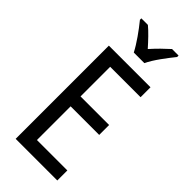

<svg xmlns="http://www.w3.org/2000/svg" viewBox="-296 -992 1040 1040"><g transform="rotate(45 224.0 -471.5)"><path d="M202 -783H283C304 -829 353 -892 385 -932V-943H335C301 -912 277 -889 242 -850C211 -885 178 -920 150 -943H100V-932C136 -888 179 -828 202 -783ZM399 0V-77H166V-335H385V-411H166V-638H399V-714H80V0Z"/></g></svg>

Font: Noto Sans Khmer Condensed
Style: Regular
Weight: 400
Width: 3
Designer: Danh Hong and the Monotype Design Team
Foundry: Monotype Imaging Inc.
Version: Version 2.004